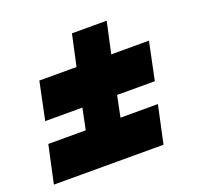

<svg xmlns="http://www.w3.org/2000/svg" viewBox="-92 -622 683 665"><g transform="rotate(-20 249.5 -289.5)"><path d="M-1 -54 29 -193H167L183 -271H46L75 -410H212L237 -525H365L340 -410H479L450 -271H311L295 -193H433L403 -54Z"/></g></svg>

Font: Radio Canada Condensed
Style: Bold Italic
Weight: 700
Width: 3
Italic angle: -12°
Designer: Charles Daoud, Etienne Aubert Bonn, Alexandre Saumier Demers, Jacques Le Bailly
Foundry: Radio-Canada
Version: Version 2.104; ttfautohint (v1.8.4.7-5d5b);gftools[0.9.28.de